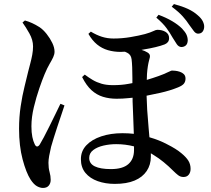

<svg xmlns="http://www.w3.org/2000/svg" viewBox="-20 -863 1040 947"><path d="M428 -707Q456 -690 483 -681.5Q510 -673 540 -673Q582 -673 623.5 -680Q665 -687 695 -695Q723 -703 736 -709.5Q749 -716 756 -716Q780 -716 797 -705.5Q814 -695 814 -675Q814 -663 808 -655.5Q802 -648 792 -644Q774 -637 747 -630.5Q720 -624 689 -619Q683 -618 678 -617Q678 -617 678 -617Q695 -612 706 -605Q717 -599 719 -590.5Q721 -582 716 -568Q708 -539 705 -498Q704 -484 704 -469Q718 -473 733 -478Q764 -488 786 -497Q805 -505 815 -510Q825 -515 828 -515Q833 -515 844 -514Q855 -513 867 -509Q879 -505 887 -497Q895 -489 895 -475Q895 -461 887.5 -451Q880 -441 858 -432Q819 -416 770 -405Q735 -397 703 -391Q704 -356 706 -321Q709 -275 713 -232Q715 -208 717 -186Q766 -172 805 -151Q849 -129 875 -107Q898 -88 909 -70.5Q920 -53 920 -30Q920 -13 911 -1.5Q902 10 885 10Q870 10 858.5 1Q847 -8 836 -19Q786 -69 740 -97Q732 -102 724 -107Q724 -98 724 -90Q724 -50 703.5 -19.5Q683 11 644 27.5Q605 44 546 44Q500 44 462 30.5Q424 17 401.5 -10Q379 -37 379 -78Q379 -118 406 -146.5Q433 -175 479.5 -190.5Q526 -206 584 -206Q613 -206 640 -203Q640 -203 640 -204Q638 -246 637 -287Q636 -328 634 -363Q634 -373 634 -381Q623 -380 613 -379Q585 -376 555 -376Q519 -376 488 -385.5Q457 -395 431.5 -418Q406 -441 385 -483L398 -495Q418 -480 437.5 -468.5Q457 -457 481 -450Q505 -443 537 -443Q579 -443 611 -449Q623 -451 633 -453Q633 -465 633 -478Q633 -506 632 -531Q631 -556 629 -571Q626 -594 607 -603Q601 -605 596 -608Q585 -607 575 -607Q542 -607 512.5 -615.5Q483 -624 459 -643.5Q435 -663 416 -696ZM91 -752 103 -762Q121 -757 138.5 -749Q156 -741 175 -729Q193 -717 210 -695.5Q227 -674 238 -651Q249 -628 249 -608Q249 -595 242.5 -581Q236 -567 224.5 -547.5Q213 -528 200 -497Q189 -471 174 -427.5Q159 -384 147 -334.5Q135 -285 135 -240Q135 -209 139.5 -187.5Q144 -166 151 -152Q156 -141 162.5 -140.5Q169 -140 176 -150Q183 -161 196.5 -186.5Q210 -212 225 -242.5Q240 -273 254.5 -302.5Q269 -332 278 -351L298 -343Q291 -321 281.5 -293.5Q272 -266 262.5 -237Q253 -208 245 -182.5Q237 -157 232 -139Q226 -114 222.5 -94Q219 -74 219 -60Q219 -34 224.5 -14.5Q230 5 230 24Q230 41 220.5 52.5Q211 64 192 64Q178 64 162.5 55.5Q147 47 131 23Q109 -11 91.5 -77Q74 -143 74 -228Q74 -286 82 -339Q90 -392 101 -436Q112 -480 119 -510Q124 -530 129.5 -550.5Q135 -571 139 -592.5Q143 -614 143 -634Q143 -666 125 -698Q107 -730 91 -752ZM641 -141Q598 -152 553 -152Q521 -152 490.5 -145Q460 -138 440 -123Q420 -108 420 -84Q420 -56 447.5 -42.5Q475 -29 527 -29Q585 -29 613 -53.5Q641 -78 641 -123Q641 -132 641 -141ZM831 -678Q819 -700 801.5 -724Q784 -748 751 -776L762 -790Q800 -776 829.5 -758.5Q859 -741 878 -722Q894 -705 900 -691.5Q906 -678 906 -663Q905 -646 896 -638.5Q887 -631 874 -631Q861 -632 852 -645Q843 -658 831 -678ZM913 -741Q901 -760 881.5 -782Q862 -804 827 -830L838 -843Q879 -832 907 -819Q935 -806 955 -788Q973 -773 980.5 -757.5Q988 -742 987 -729Q986 -715 978.5 -706Q971 -697 956 -697Q944 -698 935 -711Q926 -724 913 -741Z"/></svg>

Font: Early Summer Mincho SemiBold
Style: Regular
Weight: 600
Designer: GuiWonder
Version: Version 1.002